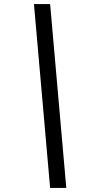

<svg xmlns="http://www.w3.org/2000/svg" viewBox="-20 -770 454 950"><path d="M148 -750H228L308 160H228Z"/></svg>

Font: Srisakdi
Style: Bold
Weight: 700
Designer: Cadson Demak Co.,Ltd.
Foundry: Cadson Demak Co.,Ltd.
Version: Version 1.000